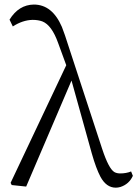

<svg xmlns="http://www.w3.org/2000/svg" viewBox="-20 -823 612 856"><path d="M564.5 -58.6 572.3 -39.1Q555.7 -2 516.6 10.7Q505.9 13.7 496.1 13.7Q454.1 13.7 427.7 -35.2Q408.2 -72.3 389.6 -137.7L298.8 -463.9L96.7 8.8L32.2 2L27.3 -7.8L275.4 -532.2L239.3 -630.9Q210.9 -710.9 168.9 -727.5Q150.4 -734.4 125 -734.4Q81.1 -733.4 37.1 -705.1L22.5 -735.4Q63.5 -801.8 130.9 -802.7Q212.9 -802.7 255.9 -703.1Q262.7 -685.5 269.5 -666L435.5 -159.2Q464.8 -70.3 490.2 -55.7Q501 -49.8 515.6 -49.8Q543 -49.8 564.5 -58.6Z"/></svg>

Font: GenYoMin JP Light
Style: Regular
Weight: 300
Version: Version 1.001;PS 1;hotconv 16.6.51;makeotf.lib2.5.65220 DEVE